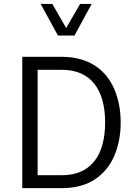

<svg xmlns="http://www.w3.org/2000/svg" viewBox="-20 -969 705 989"><path d="M278.3 -786.1H363.8L452.1 -948.7H392.6L320.8 -824.7L249.5 -948.7H189.5ZM601.6 -337.9C601.6 -401.4 590.8 -458.5 568.8 -509.8C524.9 -611.8 435.5 -676.3 298.3 -676.3H94.7V0H298.3C367.2 0 423.8 -15.1 468.8 -44.9C513.2 -74.7 546.9 -115.2 568.8 -166.5C590.8 -217.8 601.6 -274.9 601.6 -337.9ZM521.5 -337.9C521.5 -175.8 453.6 -66.4 298.3 -66.4H173.8V-609.4H298.3C453.6 -609.4 521.5 -500.5 521.5 -337.9Z"/></svg>

Font: Estedad Regular
Style: Regular
Weight: 400
Designer: Amin Abedi
Version: Version 7.3